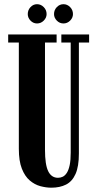

<svg xmlns="http://www.w3.org/2000/svg" viewBox="-20 -860 451 892"><path d="M218.5 12Q194 12 167.2 4.8Q140.5 -2.5 118 -21.8Q95.5 -41 81.5 -76.5Q67.5 -112 67.5 -168.5V-662.5H18V-700H243V-662.5H189V-164.5Q189 -95 204 -64.5Q219 -34 249.5 -34Q261.5 -34 272 -39.2Q282.5 -44.5 290.8 -57.5Q299 -70.5 303.8 -93.2Q308.5 -116 308.5 -151V-662.5H265V-700H394V-662.5H346.5V-147Q346.5 -86.5 331 -51.8Q315.5 -17 286.8 -2.5Q258 12 218.5 12ZM275 -751Q257 -751 244 -764.2Q231 -777.5 231 -794.5Q231 -813.5 244 -827Q257 -840.5 275 -840.5Q292.5 -840.5 305.8 -827Q319 -813.5 319 -794.5Q319 -777.5 305.8 -764.2Q292.5 -751 275 -751ZM152 -751Q134.5 -751 121.8 -764.2Q109 -777.5 109 -794.5Q109 -813.5 121.8 -827Q134.5 -840.5 152 -840.5Q170 -840.5 183.2 -827Q196.5 -813.5 196.5 -794.5Q196.5 -777.5 183.2 -764.2Q170 -751 152 -751Z"/></svg>

Font: Imbue Thin 10pt
Style: Bold
Weight: 700
Version: Version 1.102